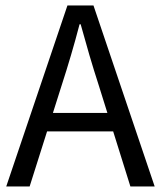

<svg xmlns="http://www.w3.org/2000/svg" viewBox="-20 -676 584 696"><path d="M2.6 0 224.5 -656.3H318.8L540.7 0H452.7L338 -366.6Q320.1 -421.7 304 -476.5Q288 -531.3 272.4 -588H268.4Q253.5 -530.7 237.4 -476.2Q221.4 -421.7 203.5 -366.6L87.4 0ZM119.4 -199.8V-266.5H421.6V-199.8Z"/></svg>

Font: Source Sans 3
Style: Regular
Weight: 200
Designer: Paul D. Hunt
Foundry: Adobe
Version: Version 3.046;hotconv 1.0.118;makeotfexe 2.5.65603